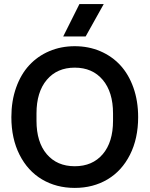

<svg xmlns="http://www.w3.org/2000/svg" viewBox="-20 -918 743 948"><path d="M36.1 -339.8Q36.1 -419.4 59.6 -485.4Q83 -551.3 124.3 -595.9Q165.5 -640.6 223.4 -665.3Q281.2 -689.9 349.1 -689.9Q417 -689.9 474.9 -665.3Q532.7 -640.6 574 -595.9Q615.2 -551.3 638.7 -485.4Q662.1 -419.4 662.1 -339.8Q662.1 -233.9 621.8 -154.1Q581.5 -74.2 510.7 -32.2Q439.9 9.8 349.1 9.8Q258.3 9.8 187.5 -32.2Q116.7 -74.2 76.4 -154.1Q36.1 -233.9 36.1 -339.8ZM160.2 -321.8Q160.2 -216.3 210.9 -156.7Q261.7 -97.2 349.1 -97.2Q436.5 -97.2 487.3 -156.7Q538.1 -216.3 538.1 -321.8V-357.9Q538.1 -463.4 487.3 -523.7Q436.5 -584 349.1 -584Q261.7 -584 210.9 -523.7Q160.2 -463.4 160.2 -357.9ZM292 -737.8 372.1 -897.9H492.2L402.8 -737.8Z"/></svg>

Font: TASA Orbiter Deck SemiBold
Style: Regular
Weight: 600
Designer: Weizhong Zhang
Version: Version 1.000;Glyphs 3.1.2 (3151)